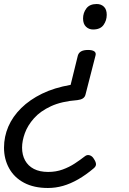

<svg xmlns="http://www.w3.org/2000/svg" viewBox="-122 -535 642 957"><path d="M317 -286Q338 -286 348 -279Q358 -272 354 -258L304 -63Q301 -51 291 -44.5Q281 -38 264 -36Q185 -30 132 -5.5Q79 19 47.5 54.5Q16 90 2 128.5Q-12 167 -12 201Q-12 237 3 264.5Q18 292 47 307Q76 322 118 322Q157 322 190 310Q223 298 250.5 280Q278 262 301 244Q312 235 325 239Q338 243 346 257Q356 272 356.5 283Q357 294 345 304Q306 337 267.5 359Q229 381 192 391.5Q155 402 117 402Q47 402 -2 376Q-51 350 -76.5 304Q-102 258 -102 201Q-102 146 -80.5 96Q-59 46 -16.5 4Q26 -38 87.5 -68Q149 -98 230 -112L266 -258Q270 -272 282.5 -279Q295 -286 317 -286ZM360 -515Q382 -515 396 -501.5Q410 -488 410 -461Q410 -433 394 -410.5Q378 -388 342 -388Q321 -388 306.5 -402Q292 -416 292 -443Q292 -471 308.5 -493Q325 -515 360 -515Z"/></svg>

Font: Playwrite DE SAS
Style: Regular
Weight: 400
Designer: Veronika Burian, José Scaglione
Foundry: TypeTogether
Version: Version 1.002